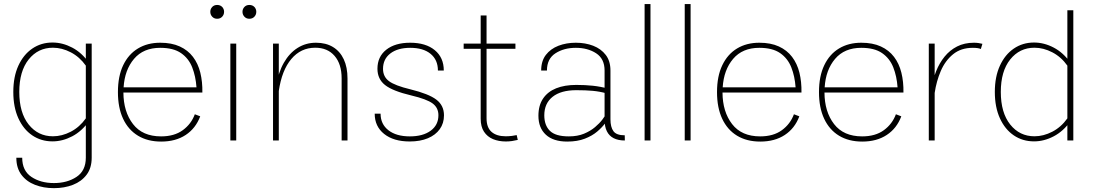

<svg xmlns="http://www.w3.org/2000/svg" viewBox="-20 -701 5460 958"><path d="M249 237.8Q301.3 237.8 344 221.2Q386.7 204.6 412.1 170.9Q437.5 137.2 437.5 85.9V-483.4H408.2V85.9Q408.2 150.9 361.8 181.6Q315.4 212.4 249 212.4Q182.6 212.4 136.7 181.6Q90.8 150.9 90.8 85.9H61.5Q61.5 137.2 86.7 170.9Q111.8 204.6 154.5 221.2Q197.3 237.8 249 237.8ZM46.4 -242.2Q46.4 -166.5 71.5 -111.1Q96.7 -55.7 140.9 -25.6Q185.1 4.4 241.7 4.4Q292 4.4 340.1 -20.8Q388.2 -45.9 423.8 -96.2L408.2 -110.4Q377.4 -66.9 333.3 -43.9Q289.1 -21 244.1 -21Q169.9 -21 123 -79.8Q76.2 -138.7 76.2 -242.2Q76.2 -345.7 123 -404.3Q169.9 -462.9 244.1 -462.9Q289.1 -462.9 333.3 -439.9Q377.4 -417 408.2 -373.5L423.8 -387.7Q388.2 -438.5 340.1 -463.6Q292 -488.8 241.7 -488.8Q185.1 -488.8 140.9 -458.5Q96.7 -428.2 71.5 -373Q46.4 -317.9 46.4 -242.2Z M595.7 -239.3H989.7Q990.7 -293 979.5 -338.4Q968.3 -383.8 942.9 -417.2Q917.5 -450.7 877 -469.2Q836.4 -487.8 779.3 -487.8Q715.8 -487.8 668.5 -459.2Q621.1 -430.7 594.7 -375.7Q568.4 -320.8 568.4 -241.7Q568.4 -163.6 594.2 -108.4Q620.1 -53.2 668.5 -23.9Q716.8 5.4 784.2 5.4Q856.4 5.4 906.5 -27.6Q956.5 -60.5 979 -120.6L952.1 -130.9Q934.1 -82 891.8 -51.3Q849.6 -20.5 783.7 -20.5Q690.9 -20.5 643.6 -82Q596.2 -143.6 595.7 -239.3ZM596.7 -265.1Q602.1 -352.1 648.7 -407.2Q695.3 -462.4 779.3 -462.4Q845.2 -462.4 883.3 -436Q921.4 -409.7 939 -365Q956.5 -320.3 960.4 -265.1Z M1029.3 -642.1Q1029.3 -627.9 1038.8 -617.7Q1048.3 -607.4 1063.5 -607.4Q1079.1 -607.4 1088.6 -617.7Q1098.1 -627.9 1098.1 -642.1Q1098.1 -656.2 1088.6 -666.3Q1079.1 -676.3 1063.5 -676.3Q1048.3 -676.3 1038.8 -666.3Q1029.3 -656.2 1029.3 -642.1ZM1189.9 -642.1Q1189.9 -627.9 1199.5 -617.7Q1209 -607.4 1224.1 -607.4Q1239.7 -607.4 1249.3 -617.7Q1258.8 -627.9 1258.8 -642.1Q1258.8 -656.2 1249.3 -666.3Q1239.7 -676.3 1224.1 -676.3Q1209 -676.3 1199.5 -666.3Q1189.9 -656.2 1189.9 -642.1ZM1129.4 -483.4V0H1158.7V-483.4Z M1371.1 0V-332V-483.4H1342.3V0ZM1713.9 -309.1Q1713.9 -365.2 1695.3 -405Q1676.8 -444.8 1641.6 -466.3Q1606.4 -487.8 1556.6 -487.8Q1505.9 -487.8 1464.8 -461.9Q1423.8 -436 1396.2 -387.7Q1368.7 -339.4 1357.9 -271L1371.1 -247.1Q1386.2 -350.6 1433.6 -406.7Q1481 -462.9 1552.7 -462.9Q1614.3 -462.9 1649.4 -422.1Q1684.6 -381.3 1684.6 -310.1V0H1713.9Z M2026.4 -487.8Q1951.2 -487.8 1907.2 -452.9Q1863.3 -418 1863.3 -357.9Q1863.3 -306.6 1901.4 -276.6Q1939.5 -246.6 2032.7 -224.6Q2108.9 -206.5 2138.2 -185.1Q2167.5 -163.6 2167.5 -126Q2167.5 -77.1 2128.9 -48.8Q2090.3 -20.5 2024.9 -20.5Q1957.5 -20.5 1918.2 -51Q1878.9 -81.5 1878.9 -133.8H1849.6Q1849.6 -70.3 1896.7 -32.7Q1943.8 4.9 2024.4 4.9Q2076.7 4.9 2115 -11.2Q2153.3 -27.3 2174.3 -56.6Q2195.3 -85.9 2195.3 -125.5Q2195.3 -174.8 2157.2 -203.9Q2119.1 -232.9 2027.3 -255.4Q1950.7 -273.9 1920.9 -296.1Q1891.1 -318.4 1891.1 -357.4Q1891.1 -406.2 1927.7 -434.3Q1964.4 -462.4 2026.9 -462.4Q2091.8 -462.4 2128.4 -432.4Q2165 -402.3 2165 -349.1H2194.3Q2194.3 -413.6 2149.4 -450.7Q2104.5 -487.8 2026.4 -487.8Z M2558.1 -26.9Q2549.3 -24.9 2534.2 -22.9Q2519 -21 2503.4 -21Q2458 -21 2432.9 -42.7Q2407.7 -64.5 2407.7 -110.8V-624H2378.4V-108.9Q2378.4 -68.8 2395 -43.7Q2411.6 -18.6 2439.9 -6.8Q2468.3 4.9 2503.9 4.9Q2519.5 4.9 2534.7 2.7Q2549.8 0.5 2563.5 -2.9ZM2293.5 -457.5H2551.8V-483.4H2293.5Z M2853 -487.8Q2805.7 -487.8 2766.4 -472.7Q2727.1 -457.5 2703.6 -427Q2680.2 -396.5 2680.2 -349.1H2709Q2709 -407.7 2751.5 -435.1Q2793.9 -462.4 2853 -462.4Q2912.6 -462.4 2954.6 -435.1Q2996.6 -407.7 2996.6 -349.1V-104Q2996.6 -68.8 3008.1 -45.9Q3019.5 -22.9 3042 -11.5Q3064.5 0 3097.7 0L3097.2 -25.9Q3055.7 -25.9 3040.8 -46.4Q3025.9 -66.9 3025.9 -106V-349.1Q3025.9 -396.5 3002.4 -427Q2979 -457.5 2939.9 -472.7Q2900.9 -487.8 2853 -487.8ZM3022.5 -122.6 3005.4 -132.8Q2999 -122.6 2985.4 -104.2Q2971.7 -85.9 2949 -66.7Q2926.3 -47.4 2894 -33.9Q2861.8 -20.5 2818.4 -20.5Q2752 -20.5 2723.9 -48.1Q2695.8 -75.7 2695.8 -125.5Q2695.8 -185.1 2737.3 -218Q2778.8 -251 2855.5 -251Q2902.8 -251 2937.5 -247.8Q2972.2 -244.6 3005.4 -235.4L3014.2 -258.8Q2977.1 -269 2938.2 -273.2Q2899.4 -277.3 2855.5 -277.3Q2796.9 -277.3 2754.6 -260.3Q2712.4 -243.2 2689.5 -209Q2666.5 -174.8 2666.5 -123.5Q2666.5 -63 2703.6 -28.8Q2740.7 5.4 2810.1 5.4Q2860.8 5.4 2897.9 -9Q2935.1 -23.4 2960.2 -44.9Q2985.4 -66.4 3000.5 -87.6Q3015.6 -108.9 3022.5 -122.6Z M3225.6 0V-680.7H3196.3V0Z M3425.8 0V-680.7H3396.5V0Z M3585 -239.3H3979Q3980 -293 3968.8 -338.4Q3957.5 -383.8 3932.1 -417.2Q3906.7 -450.7 3866.2 -469.2Q3825.7 -487.8 3768.6 -487.8Q3705.1 -487.8 3657.7 -459.2Q3610.4 -430.7 3584 -375.7Q3557.6 -320.8 3557.6 -241.7Q3557.6 -163.6 3583.5 -108.4Q3609.4 -53.2 3657.7 -23.9Q3706.1 5.4 3773.4 5.4Q3845.7 5.4 3895.8 -27.6Q3945.8 -60.5 3968.3 -120.6L3941.4 -130.9Q3923.3 -82 3881.1 -51.3Q3838.9 -20.5 3772.9 -20.5Q3680.2 -20.5 3632.8 -82Q3585.4 -143.6 3585 -239.3ZM3585.9 -265.1Q3591.3 -352.1 3637.9 -407.2Q3684.6 -462.4 3768.6 -462.4Q3834.5 -462.4 3872.6 -436Q3910.6 -409.7 3928.2 -365Q3945.8 -320.3 3949.7 -265.1Z M4093.8 -239.3H4487.8Q4488.8 -293 4477.5 -338.4Q4466.3 -383.8 4440.9 -417.2Q4415.5 -450.7 4375 -469.2Q4334.5 -487.8 4277.3 -487.8Q4213.9 -487.8 4166.5 -459.2Q4119.1 -430.7 4092.8 -375.7Q4066.4 -320.8 4066.4 -241.7Q4066.4 -163.6 4092.3 -108.4Q4118.2 -53.2 4166.5 -23.9Q4214.8 5.4 4282.2 5.4Q4354.5 5.4 4404.5 -27.6Q4454.6 -60.5 4477.1 -120.6L4450.2 -130.9Q4432.1 -82 4389.9 -51.3Q4347.7 -20.5 4281.7 -20.5Q4189 -20.5 4141.6 -82Q4094.2 -143.6 4093.8 -239.3ZM4094.7 -265.1Q4100.1 -352.1 4146.7 -407.2Q4193.4 -462.4 4277.3 -462.4Q4343.3 -462.4 4381.3 -436Q4419.4 -409.7 4437 -365Q4454.6 -320.3 4458.5 -265.1Z M4614.3 -483.4V0H4643.6V-263.7V-483.4ZM4874 -456.5 4881.8 -482.4Q4872.6 -484.9 4861.8 -486.3Q4851.1 -487.8 4839.8 -487.8Q4792 -487.8 4755.6 -469.2Q4719.2 -450.7 4693.1 -418.5Q4667 -386.2 4650.9 -345.7Q4634.8 -305.2 4627.9 -261.2L4643.6 -237.3Q4652.3 -295.9 4674.3 -347.2Q4696.3 -398.4 4735.6 -430.4Q4774.9 -462.4 4834 -462.4Q4861.3 -462.4 4874 -456.5Z M5335.4 0V-649.9H5305.7V0ZM4943.8 -242.2Q4943.8 -166.5 4969 -111.1Q4994.1 -55.7 5038.3 -25.6Q5082.5 4.4 5139.2 4.4Q5189.5 4.4 5237.5 -20.8Q5285.6 -45.9 5321.3 -96.2L5305.7 -110.4Q5274.9 -66.9 5230.7 -43.9Q5186.5 -21 5141.6 -21Q5067.4 -21 5020.5 -79.8Q4973.6 -138.7 4973.6 -242.2Q4973.6 -345.7 5020.5 -404.3Q5067.4 -462.9 5141.6 -462.9Q5186.5 -462.9 5230.7 -439.9Q5274.9 -417 5305.7 -373.5L5321.3 -387.7Q5285.6 -438.5 5237.5 -463.6Q5189.5 -488.8 5139.2 -488.8Q5082.5 -488.8 5038.3 -458.5Q4994.1 -428.2 4969 -373Q4943.8 -317.9 4943.8 -242.2Z"/></svg>

Font: Estedad-FD-VF Thin
Style: Regular
Weight: 100
Designer: Amin Abedi
Version: Version 5.0